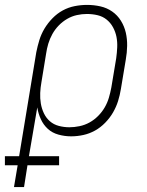

<svg xmlns="http://www.w3.org/2000/svg" viewBox="-80 -548 600 783"><path d="M-23 215 -8 126H-60V89H-2L68 -335Q73 -360 80.5 -384.5Q88 -409 101.5 -431.5Q115 -454 134 -473.5Q153 -493 176 -505.5Q199 -518 224.5 -523Q250 -528 275 -528Q275 -528 275 -528Q275 -528 275 -528Q303 -528 329.5 -522Q356 -516 377.5 -501Q399 -486 413 -463.5Q427 -441 433 -415Q439 -389 438.5 -361Q438 -333 433 -305L413 -185Q409 -160 401.5 -136Q394 -112 381 -89.5Q368 -67 349 -47.5Q330 -28 307.5 -15.5Q285 -3 260 2.5Q235 8 210 8Q184 8 158.5 1Q133 -6 115 -22.5Q97 -39 86.5 -62Q76 -85 72 -110L38 89H161V126H32L18 215ZM203 -29Q223 -29 244.5 -33.5Q266 -38 285 -48.5Q304 -59 320 -75Q336 -91 347 -110Q358 -129 364 -149.5Q370 -170 374 -191L394 -311Q397 -333 398 -355Q399 -377 395 -397.5Q391 -418 381 -436.5Q371 -455 355 -468Q339 -481 318 -486Q297 -491 274 -491Q254 -491 233.5 -486.5Q213 -482 194 -471Q175 -460 159.5 -444Q144 -428 133.5 -409Q123 -390 117 -370Q111 -350 108 -329L89 -213Q85 -191 84 -169Q83 -147 86.5 -126Q90 -105 99 -86Q108 -67 123.5 -53.5Q139 -40 160 -34.5Q181 -29 203 -29Z"/></svg>

Font: Iosevka SS04 XLt Obl
Style: Regular
Weight: 200
Italic angle: -9°
Monospace: yes
Designer: Belleve Invis
Foundry: Belleve Invis
Version: Version 19.0.0; ttfautohint (v1.8.4)